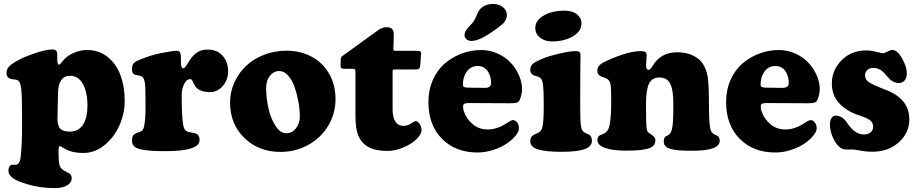

<svg xmlns="http://www.w3.org/2000/svg" viewBox="-20 -753 4641 969"><path d="M91.3 -119.1V-170.4Q91.3 -273.4 86.7 -308.3Q82 -343.3 67.9 -348.6Q59.6 -352.1 48.8 -352.5Q38.1 -353 31.7 -355.5Q12.7 -362.3 12.7 -385.7Q12.7 -408.7 35.2 -425.8Q68.8 -453.1 138.7 -478.3Q208.5 -503.4 243.7 -503.4Q269 -503.4 269 -480V-451.2Q269 -440.4 271 -433.3Q272.9 -426.3 277.8 -426.8Q280.3 -426.8 282.7 -429Q285.2 -431.2 290.3 -437.5Q295.4 -443.8 299.3 -448.2Q318.8 -471.7 351.8 -486.1Q384.8 -500.5 419.4 -500.5Q480 -500.5 523.7 -465.1Q567.4 -429.7 588.4 -372.6Q609.4 -315.4 609.4 -244.6Q609.4 -179.2 582 -118.7Q554.7 -58.1 506.1 -19.5Q457.5 19 401.9 19Q338.9 19 301.8 -5.4Q286.6 -15.6 281.7 -15.6Q275.4 -15.6 275.4 11.2Q275.4 66.9 281.7 84.5Q287.1 99.1 303.2 107.9Q307.1 110.4 326.7 120.6Q341.8 127 341.8 146.5Q341.8 169.4 318.4 182.9Q294.9 196.3 259.8 196.3Q179.2 196.3 118.2 176.8Q68.4 162.6 45.4 146.2Q22.5 129.9 22.5 108.4Q22.5 84.5 38.1 79.1Q43.5 77.6 52 78.6Q60.5 79.6 64.9 77.6Q79.6 72.8 84 42Q91.3 -19.5 91.3 -119.1ZM332.5 -88.9Q376 -88.9 398.7 -123.3Q421.4 -157.7 421.4 -219.7Q421.4 -287.6 398.4 -329.1Q375.5 -370.6 333 -370.6Q304.7 -370.6 289.1 -348.6Q273.4 -326.7 272.9 -285.6L270 -158.2Q269.5 -119.6 283.4 -104.2Q297.4 -88.9 332.5 -88.9Z M714.4 -206.1V-246.1Q714.4 -310.5 710.9 -335.2Q707.5 -359.9 696.3 -366.7Q689.5 -371.1 675.8 -373Q662.1 -375 657.7 -377.4Q646 -383.3 646 -404.3Q646 -423.3 654.1 -432.9Q662.1 -442.4 680.7 -449.7Q737.3 -474.1 794.4 -485.4Q851.6 -496.6 874.5 -496.6Q890.6 -496.6 892.6 -472.2Q893.6 -448.7 893.6 -431.2Q893.6 -419.4 897.2 -413.8Q900.9 -408.2 905.3 -408.2Q913.6 -408.2 930.2 -437.5Q948.2 -468.3 970.7 -485.6Q993.2 -502.9 1027.8 -502.9Q1075.7 -502.9 1103.5 -471.7Q1131.3 -440.4 1131.3 -393.6Q1131.3 -350.6 1104.7 -319.3Q1078.1 -288.1 1039.1 -288.1Q1013.7 -288.1 996.1 -294.9Q978.5 -301.8 970.7 -311.3Q962.9 -320.8 958.5 -330.3Q954.1 -339.8 950.2 -346.7Q946.3 -353.5 940.9 -353.5Q928.2 -353.5 921.4 -346.2Q897 -317.9 897 -272Q897 -156.7 905.8 -115.7Q911.1 -93.8 926.8 -88.4Q932.1 -86.4 948.5 -83.7Q964.8 -81.1 971.7 -77.6Q987.3 -69.3 987.3 -45.9Q987.3 9.8 815.4 9.8Q771 9.8 744.1 8.1Q717.3 6.3 692.6 1.2Q668 -3.9 657 -14.6Q646 -25.4 646 -43Q646 -67.4 658.2 -75.7Q665 -80.6 676 -84Q687 -87.4 691.9 -90.3Q704.1 -96.2 707.5 -117.7Q714.4 -149.4 714.4 -206.1Z M1141.1 -235.8Q1141.1 -288.6 1162.6 -336.4Q1184.1 -384.3 1221.2 -419.7Q1258.3 -455.1 1311.5 -476.1Q1364.7 -497.1 1425.8 -497.1Q1495.6 -497.1 1551.8 -467.5Q1607.9 -438 1640.6 -381.8Q1673.3 -325.7 1673.3 -252.9Q1673.3 -179.7 1636.5 -118.4Q1599.6 -57.1 1535.6 -21.7Q1471.7 13.7 1395 13.7Q1286.1 13.7 1213.6 -56.4Q1141.1 -126.5 1141.1 -235.8ZM1424.8 -80.6Q1454.1 -80.6 1473.6 -105.5Q1493.2 -130.4 1493.2 -165.5Q1493.2 -199.2 1486.3 -237.8Q1479.5 -276.4 1467.3 -312Q1455.1 -347.7 1434.6 -371.1Q1414.1 -394.5 1389.6 -394.5Q1361.3 -394.5 1342.3 -370.6Q1323.2 -346.7 1323.2 -309.6Q1323.2 -259.8 1334.5 -208.3Q1345.7 -156.7 1369.9 -118.7Q1394 -80.6 1424.8 -80.6Z M1961.4 -200.2Q1961.4 -160.6 1975.6 -139.2Q1989.7 -117.7 2016.1 -117.7Q2039.1 -117.7 2060.1 -133.3Q2072.3 -141.6 2078.1 -141.6Q2088.4 -141.6 2097.9 -127.7Q2107.4 -113.8 2107.4 -97.7Q2107.4 -74.7 2081.3 -49.8Q2055.2 -24.9 2014.2 -8.1Q1973.1 8.8 1934.1 8.8Q1815.9 8.8 1786.6 -73.7Q1773.9 -105 1773.9 -170.9V-393.1Q1773.9 -405.8 1762.2 -405.8H1717.3Q1706.5 -405.8 1702.6 -409.4Q1698.7 -413.1 1698.7 -420.4Q1698.7 -441.9 1699.7 -455.6Q1700.7 -465.3 1708.5 -470.7L1889.6 -601.6Q1909.2 -615.7 1932.1 -615.7Q1967.3 -615.7 1967.3 -580.6Q1967.3 -567.4 1966.3 -538.6Q1965.3 -509.8 1965.3 -507.8Q1965.3 -500 1968 -498.3Q1970.7 -496.6 1979.5 -496.6H2081.5Q2095.2 -496.6 2100.3 -494.1Q2105.5 -491.7 2105.5 -483.4Q2105.5 -482.9 2104.5 -473.1L2101.1 -425.3Q2099.6 -409.2 2094.2 -405.8Q2088.9 -402.3 2072.3 -402.3H1971.2Q1965.3 -402.3 1963.4 -400.1Q1961.4 -397.9 1961.4 -392.6Z M2453.6 -585.4Q2395.5 -546.4 2358.9 -546.4Q2344.2 -546.4 2334.2 -554.9Q2324.2 -563.5 2324.2 -576.2Q2324.2 -585.4 2329.6 -595.5Q2335 -605.5 2340.6 -611.8Q2346.2 -618.2 2360.8 -633.3Q2373.5 -646.5 2383.3 -670.2Q2393.1 -693.8 2397.9 -700.7Q2421.9 -732.9 2467.3 -732.9Q2498 -732.9 2518.1 -717Q2538.1 -701.2 2538.1 -676.8Q2538.1 -656.2 2522.9 -638.2Q2502.4 -617.7 2453.6 -585.4ZM2408.7 -500.5Q2453.1 -500.5 2492.4 -482.4Q2531.7 -464.4 2558.1 -435.8Q2584.5 -407.2 2599.6 -372.1Q2614.7 -336.9 2614.7 -302.7Q2614.7 -286.1 2609.9 -269Q2605 -252 2601.1 -245.1Q2596.2 -237.8 2587.6 -234.9Q2579.1 -231.9 2555.7 -231.9L2345.2 -232.9Q2329.6 -232.9 2323.2 -229Q2316.9 -225.1 2316.9 -215.8Q2316.9 -203.1 2321.3 -190.4Q2334.5 -152.3 2366 -126Q2397.5 -99.6 2440.9 -99.6Q2464.4 -99.6 2487.3 -106.9Q2510.3 -114.3 2523.9 -123.3Q2537.6 -132.3 2550 -139.6Q2562.5 -147 2567.9 -147Q2580.1 -147 2589.6 -135.3Q2599.1 -123.5 2599.1 -105.5Q2599.1 -88.9 2581.8 -67.9Q2564.5 -46.9 2536.9 -28.1Q2509.3 -9.3 2469.7 3.7Q2430.2 16.6 2390.1 16.6Q2278.8 16.6 2210.4 -52.7Q2142.1 -122.1 2142.1 -237.8Q2142.1 -298.8 2164.6 -349.6Q2187 -400.4 2224.6 -432.6Q2262.2 -464.8 2309.8 -482.7Q2357.4 -500.5 2408.7 -500.5ZM2427.7 -309.6Q2442.4 -309.6 2450.4 -315.7Q2458.5 -321.8 2458.5 -333Q2458.5 -370.6 2440.4 -395.3Q2422.4 -419.9 2390.6 -419.9Q2342.3 -419.9 2322.3 -365.7Q2316.4 -347.2 2316.4 -324.2Q2316.4 -315.9 2324.2 -313.2Q2332 -310.5 2349.1 -310.5Z M2681.6 -612.8Q2681.6 -640.6 2705.3 -661.1Q2729 -681.6 2761.2 -690.4Q2793.5 -699.2 2828.1 -699.2Q2868.2 -699.2 2891.4 -681.2Q2914.6 -663.1 2914.6 -634.8Q2914.6 -594.7 2870.6 -569.3Q2826.7 -543.9 2767.1 -543.9Q2730.5 -543.9 2706.1 -562.5Q2681.6 -581.1 2681.6 -612.8ZM2724.1 -208V-237.8Q2724.1 -293 2720.7 -322.3Q2717.3 -351.6 2707 -359.9Q2699.7 -365.2 2686.8 -368.7Q2673.8 -372.1 2670.9 -374Q2656.2 -383.3 2656.2 -399.4Q2656.2 -418.9 2668 -429.9Q2679.7 -440.9 2714.8 -455.6Q2749.5 -470.2 2803.7 -482.7Q2857.9 -495.1 2886.2 -495.1Q2899.4 -495.1 2904.5 -490.2Q2909.7 -485.4 2909.7 -472.2Q2909.7 -464.8 2908.9 -411.9Q2908.2 -358.9 2908.2 -282.2V-210.4Q2908.2 -131.8 2913.1 -111.3Q2916.5 -92.3 2929.7 -84.5Q2934.1 -81.5 2942.4 -78.4Q2950.7 -75.2 2955.1 -72.3Q2967.3 -62.5 2967.3 -42Q2967.3 -12.7 2929 0.2Q2890.6 13.2 2813.5 13.2Q2734.4 13.2 2695.3 1Q2656.2 -11.2 2656.2 -40Q2656.2 -59.6 2668 -68.4Q2672.4 -72.3 2682.9 -76.7Q2693.4 -81.1 2695.8 -82.5Q2711.4 -91.3 2715.8 -105.5Q2724.1 -133.8 2724.1 -208Z M3064.5 -230V-267.6Q3064.5 -310.5 3061 -327.9Q3057.6 -345.2 3046.9 -353Q3039.6 -358.4 3026.6 -362.5Q3013.7 -366.7 3009.8 -369.1Q2994.6 -377.9 2994.6 -395Q2994.6 -409.2 3001.5 -418.9Q3008.3 -428.7 3028.8 -439.5Q3068.8 -460 3121.3 -477.5Q3173.8 -495.1 3215.3 -495.1Q3230 -495.1 3236.8 -490.7Q3243.7 -486.3 3243.7 -474.1Q3243.7 -465.8 3242.2 -450.2Q3240.7 -434.6 3240.7 -423.8Q3240.7 -400.4 3253.9 -400.4Q3261.7 -400.4 3273.9 -420.9Q3315.4 -489.3 3397 -489.3Q3440.9 -489.3 3473.4 -474.6Q3505.9 -460 3523.4 -436.5Q3544.9 -406.7 3551.5 -366.2Q3558.1 -325.7 3558.1 -217.8Q3558.1 -138.2 3564 -108.9Q3567.4 -87.9 3577.1 -80.6Q3581.5 -76.7 3590.1 -72.5Q3598.6 -68.4 3600.6 -67.4Q3612.3 -60.5 3612.3 -42.5Q3612.3 7.8 3475.6 7.8Q3436 7.8 3411.1 6.1Q3386.2 4.4 3366.7 -0.7Q3347.2 -5.9 3338.6 -15.1Q3330.1 -24.4 3330.1 -39.1Q3330.1 -58.6 3339.4 -64.5Q3341.3 -65.4 3345.2 -67.4Q3349.1 -69.3 3352.8 -71.5Q3356.4 -73.7 3359.4 -76.7Q3367.7 -84 3372.1 -105Q3378.4 -132.3 3378.4 -226.1Q3378.4 -299.3 3362.5 -330.6Q3346.7 -361.8 3308.6 -361.8Q3270 -361.8 3255.1 -329.8Q3240.2 -297.9 3240.2 -229Q3240.2 -130.4 3243.7 -103.5Q3246.1 -86.4 3257.3 -80.6Q3272 -70.8 3277.8 -65.4Q3287.6 -57.6 3287.6 -44.9Q3287.6 -14.6 3252.7 -3.7Q3217.8 7.3 3139.2 7.3Q3071.3 7.3 3033.2 -6.6Q2995.1 -20.5 2995.1 -45.4Q2995.1 -61.5 3004.4 -67.9Q3008.3 -70.8 3018.1 -74.5Q3027.8 -78.1 3032.2 -81.1Q3049.3 -92.3 3054.7 -114.3Q3064.5 -153.3 3064.5 -230Z M3911.1 -500.5Q3955.6 -500.5 3994.9 -482.4Q4034.2 -464.4 4060.5 -435.8Q4086.9 -407.2 4102.1 -372.1Q4117.2 -336.9 4117.2 -302.7Q4117.2 -286.1 4112.3 -269Q4107.4 -252 4103.5 -245.1Q4098.6 -237.8 4090.1 -234.9Q4081.5 -231.9 4058.1 -231.9L3847.7 -232.9Q3832 -232.9 3825.7 -229Q3819.3 -225.1 3819.3 -215.8Q3819.3 -203.1 3823.7 -190.4Q3836.9 -152.3 3868.4 -126Q3899.9 -99.6 3943.4 -99.6Q3966.8 -99.6 3989.7 -106.9Q4012.7 -114.3 4026.4 -123.3Q4040 -132.3 4052.5 -139.6Q4064.9 -147 4070.3 -147Q4082.5 -147 4092 -135.3Q4101.6 -123.5 4101.6 -105.5Q4101.6 -88.9 4084.2 -67.9Q4066.9 -46.9 4039.3 -28.1Q4011.7 -9.3 3972.2 3.7Q3932.6 16.6 3892.6 16.6Q3781.2 16.6 3712.9 -52.7Q3644.5 -122.1 3644.5 -237.8Q3644.5 -298.8 3667 -349.6Q3689.5 -400.4 3727.1 -432.6Q3764.6 -464.8 3812.3 -482.7Q3859.9 -500.5 3911.1 -500.5ZM3930.2 -309.6Q3944.8 -309.6 3952.9 -315.7Q3960.9 -321.8 3960.9 -333Q3960.9 -370.6 3942.9 -395.3Q3924.8 -419.9 3893.1 -419.9Q3844.7 -419.9 3824.7 -365.7Q3818.8 -347.2 3818.8 -324.2Q3818.8 -315.9 3826.7 -313.2Q3834.5 -310.5 3851.6 -310.5Z M4252.4 -137.2Q4292.5 -74.2 4339.8 -74.2Q4362.3 -74.2 4374.5 -85.7Q4386.7 -97.2 4386.7 -112.8Q4386.7 -133.8 4371.3 -146Q4356 -158.2 4310.1 -172.9Q4252 -192.4 4215.1 -232.2Q4178.2 -272 4178.2 -332Q4178.2 -398.4 4227.1 -448.5Q4275.9 -498.5 4351.6 -498.5Q4375 -498.5 4403.1 -491.5Q4431.2 -484.4 4435.5 -484.4Q4443.8 -484.4 4459.2 -492.7Q4474.6 -501 4483.9 -501Q4508.3 -501 4532.5 -458.7Q4556.6 -416.5 4556.6 -383.8Q4556.6 -358.9 4544.9 -346.4Q4533.2 -334 4517.6 -334Q4492.7 -334 4472.2 -351.6Q4466.8 -356.4 4454.6 -370.6Q4442.4 -384.8 4439.5 -387.7Q4418 -410.2 4387.7 -410.2Q4368.7 -410.2 4357.2 -399.7Q4345.7 -389.2 4345.7 -372.6Q4345.7 -352.1 4364.5 -338.9Q4383.3 -325.7 4445.8 -301.3Q4569.3 -256.3 4569.3 -150.9Q4569.3 -82 4516.1 -34.7Q4462.9 12.7 4382.8 12.7Q4364.3 12.7 4346.7 10.7Q4329.1 8.8 4312.3 5.6Q4295.4 2.4 4291.5 2Q4276.4 1 4265.4 1.7Q4254.4 2.4 4243.2 1Q4231.9 -0.5 4223.1 -6.3Q4202.6 -19.5 4185.5 -54.7Q4168.5 -89.8 4168.5 -125.5Q4168.5 -144 4176.3 -156.7Q4184.1 -169.4 4197.3 -169.4Q4229 -169.4 4252.4 -137.2Z"/></svg>

Font: Cooper* ExtraBold
Style: Regular
Weight: 800
Designer: Owen Earl
Foundry: indestructible type*
Version: Version 0.001